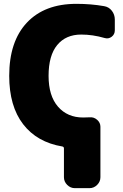

<svg xmlns="http://www.w3.org/2000/svg" viewBox="-20 -760 641 1000"><path d="M522 -728Q547 -724 562.5 -704Q578 -684 578 -658V-602Q578 -581 561.5 -568.5Q545 -556 525 -562Q463 -580 403 -580Q323 -580 278 -525.5Q233 -471 233 -365Q233 -261 282 -204.5Q331 -148 413 -148Q436 -148 447 -149Q469 -151 486 -136Q503 -121 503 -100V163Q503 186 486 203Q469 220 446 220H370Q347 220 330 203Q313 186 313 163V13Q313 5 305 3Q173 -19 100.5 -113Q28 -207 28 -365Q28 -544 120 -642Q212 -740 378 -740Q454 -740 522 -728Z"/></svg>

Font: Rounded Mplus 1c Black
Style: Regular
Weight: 900
Version: Version 1.059.20150529